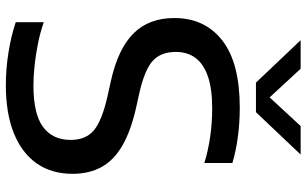

<svg xmlns="http://www.w3.org/2000/svg" viewBox="-206 -780 996 623"><g transform="rotate(90 291.5 -469.0)"><path d="M257 9.5Q204.5 9.5 152 1.2Q99.5 -7 52.5 -22.5V-113.5Q85.5 -102 121.5 -94.8Q157.5 -87.5 192.2 -83.8Q227 -80 258 -80Q350.5 -80 392.5 -111.2Q434.5 -142.5 434.5 -201Q434.5 -250.5 402.5 -276.8Q370.5 -303 292 -320.5L244.5 -331Q138.5 -354.5 88.8 -404.8Q39 -455 39 -537Q39 -636 111.8 -692.8Q184.5 -749.5 330 -749.5Q379.5 -749.5 425.5 -743.2Q471.5 -737 509.5 -725.5V-634.5Q469.5 -647 424 -653.5Q378.5 -660 333 -660Q268 -660 227.5 -645.8Q187 -631.5 168 -605.2Q149 -579 149 -542Q149 -494 177.2 -467.8Q205.5 -441.5 278.5 -424.5L326 -414Q403 -397 451.2 -369.5Q499.5 -342 522 -301.8Q544.5 -261.5 544.5 -207Q544.5 -138.5 510.5 -90.2Q476.5 -42 412.2 -16.2Q348 9.5 257 9.5ZM248.5 -802 111 -947H203.5L308 -834H285L389.5 -947H482L344.5 -802Z"/></g></svg>

Font: Encode Sans SemiExpanded Medium
Style: Regular
Weight: 500
Width: 6
Designer: Multiple Designers
Foundry: Impallari Type
Version: Version 3.002